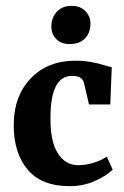

<svg xmlns="http://www.w3.org/2000/svg" viewBox="-20 -630 424 658"><path d="M27 -201Q27 -300 85 -361Q143 -422 239 -422Q267 -422 292 -417.5Q317 -413 336 -407Q355 -401 363 -400L358 -272H285L267 -349Q259 -370 227 -370Q153 -370 153 -227Q152 -146 178 -105Q204 -64 247 -64Q300 -64 346 -93L366 -49Q348 -29 307 -10.5Q266 8 219 8Q122 8 74.5 -49Q27 -106 27 -201ZM218 -479Q190 -479 173 -496Q156 -513 156 -539Q156 -569 174.5 -589.5Q193 -610 225 -610Q255 -610 272.5 -592Q290 -574 290 -549Q290 -518 271.5 -498.5Q253 -479 218 -479Z"/></svg>

Font: Aikya
Style: Bold
Weight: 700
Designer: Neelakash Kshetrimayum (Latin subset based on Merriweather by Eben Sorkin)
Foundry: Brand New Type
Version: Version 1.00 b005